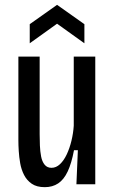

<svg xmlns="http://www.w3.org/2000/svg" viewBox="-20 -762 474 794"><path d="M165 12Q132 12 111.5 -2Q91 -16 79.5 -38.5Q68 -61 63.5 -87Q59 -113 57.5 -137.5Q56 -162 56 -181V-528H144V-207Q144 -184 145 -160Q146 -136 150 -115Q154 -94 164.5 -81Q175 -68 193 -68Q212 -68 228 -83Q244 -98 256 -123.5Q268 -149 275.5 -180Q283 -211 285 -242V-528H374V-205V0H296L302 -141H286Q276 -87 260 -53Q244 -19 220.5 -3.5Q197 12 165 12ZM103 -583V-662L216 -742L329 -662V-583L216 -664Z"/></svg>

Font: Bricolage Grotesque Condensed
Style: Regular
Weight: 400
Width: 3
Designer: Mathieu Triay
Foundry: Atelier Triay
Version: Version 1.000;gftools[0.9.30]